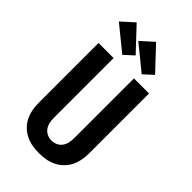

<svg xmlns="http://www.w3.org/2000/svg" viewBox="-294 -1086 1188 1188"><g transform="rotate(45 300.0 -492.0)"><path d="M300 8Q271 8 241.5 3Q212 -2 185.5 -15Q159 -28 137.5 -49Q116 -70 103 -96.5Q90 -123 84.5 -152Q79 -181 79 -210V-735H211V-210Q211 -190 215.5 -170.5Q220 -151 231.5 -135Q243 -119 261.5 -110.5Q280 -102 300 -102Q320 -102 338.5 -110.5Q357 -119 368.5 -135Q380 -151 384.5 -170.5Q389 -190 389 -210V-735H521V-210Q521 -181 515.5 -152Q510 -123 497 -96.5Q484 -70 462.5 -49Q441 -28 414.5 -15Q388 -2 358.5 3Q329 8 300 8ZM405 -787 244 -918 326 -992 466 -843ZM235 -787 74 -918 156 -992 296 -843Z"/></g></svg>

Font: Iosevka Custom XBdEx
Style: Regular
Weight: 800
Width: 7
Monospace: yes
Designer: Belleve Invis
Foundry: Belleve Invis
Version: Version 11.2.4; ttfautohint (v1.8.4)